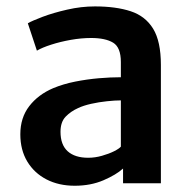

<svg xmlns="http://www.w3.org/2000/svg" viewBox="-20 -586 610 614"><path d="M219 8Q168 8 128.8 -12.2Q89.5 -32.5 67.2 -69.5Q45 -106.5 45 -156.5Q45 -209.5 73.5 -246.5Q102 -283.5 150 -304Q182.5 -317.5 220.2 -325Q258 -332.5 296 -335.8Q334 -339 366.5 -339L391 -308L366.5 -265Q347.5 -265 321.8 -262.2Q296 -259.5 271.5 -254Q247 -248.5 230 -240.5Q206.5 -230 190 -213Q173.5 -196 173.5 -164.5Q173.5 -123 196.5 -102.2Q219.5 -81.5 262 -81.5Q284 -81.5 306 -87.8Q328 -94 344.5 -102.2Q361 -110.5 366.5 -117L390.5 -90L373.5 -47Q351.5 -27 310.8 -9.5Q270 8 219 8ZM494.5 0H373.5V-83H366.5V-387.5Q366.5 -434.5 341.8 -449.5Q317 -464.5 271.5 -464.5Q240 -464.5 206.2 -458.5Q172.5 -452.5 143.8 -443.2Q115 -434 98 -424L69 -511.5Q82.5 -519.5 116.2 -532.2Q150 -545 194.8 -555.2Q239.5 -565.5 283.5 -565.5Q351 -565.5 398 -550Q445 -534.5 469.8 -494Q494.5 -453.5 494.5 -378.5Z"/></svg>

Font: Merriweather Sans Medium
Style: Regular
Weight: 500
Designer: Eben Sorkin
Foundry: Eben Sorkin
Version: Version 2.001